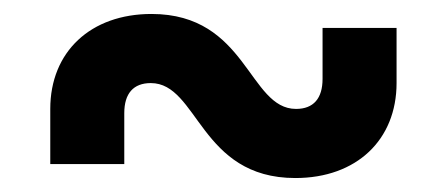

<svg xmlns="http://www.w3.org/2000/svg" viewBox="-20 -490 640 275"><path d="M158 -255V-328C158 -356 171 -371 196 -371C264 -371 266 -235 403 -235C491 -235 548 -290 548 -371V-450H442V-377C442 -349 429 -334 404 -334C336 -334 334 -470 197 -470C110 -470 52 -416 52 -334V-255Z"/></svg>

Font: Tekne LDO
Style: Bold
Weight: 700
Monospace: yes
Designer: Alessio Laiso, Mario Rullo, Paolo Rosset
Foundry: Alessio Laiso
Version: Version 1.000;hotconv 1.0.109;makeotfexe 2.5.65596